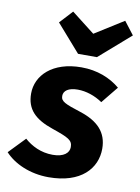

<svg xmlns="http://www.w3.org/2000/svg" viewBox="-109 -874 694 952"><g transform="rotate(10 237.5 -398.0)"><path d="M443 -813 298 -722 181 -813 121 -748 241 -611H336L493 -748ZM270 -548C124 -548 46 -468 46 -377C46 -298 90 -254 181 -223C265 -194 286 -184 286 -149C286 -120 260 -96 204 -96C144 -96 96 -121 61 -152L-18 -70C28 -20 108 17 203 17C366 17 441 -69 441 -168C441 -251 392 -300 303 -329C222 -355 200 -364 200 -392C200 -418 224 -436 271 -436C313 -436 358 -421 396 -395L465 -480C416 -521 350 -548 270 -548Z"/></g></svg>

Font: Fira Sans
Style: Bold Italic
Weight: 700
Italic angle: -8°
Designer: bBox Type GmbH & Carrois Corporate GbR & Edenspiekermann AG
Foundry: bBox Type GmbH & Carrois Corporate GbR & Edenspiekermann AG
Version: Version 4.301;PS 004.301;hotconv 1.0.88;makeotf.lib2.5.64775